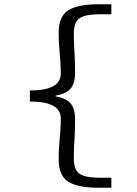

<svg xmlns="http://www.w3.org/2000/svg" viewBox="-20 -728 640 900"><path d="M440 152Q346 152 300.5 124Q255 96 255 19Q255 -18 257.5 -49Q260 -80 262.5 -110Q265 -140 265 -174Q265 -194 253.5 -211.5Q242 -229 210.5 -240.5Q179 -252 120 -252V-304Q179 -304 210.5 -315.5Q242 -327 253.5 -344.5Q265 -362 265 -382Q265 -414 262.5 -445Q260 -476 257.5 -508Q255 -540 255 -575Q255 -652 300.5 -680Q346 -708 440 -708H502V-661H450Q399 -661 372 -652Q345 -643 335.5 -622.5Q326 -602 326 -570Q326 -527 329 -481.5Q332 -436 332 -389Q332 -340 312.5 -314.5Q293 -289 241 -280V-276Q293 -267 312.5 -241.5Q332 -216 332 -167Q332 -116 329 -74Q326 -32 326 14Q326 46 335.5 66.5Q345 87 372 96Q399 105 450 105H502V152Z"/></svg>

Font: Source Code Variable
Style: Regular
Weight: 400
Monospace: yes
Designer: Paul D. Hunt, Teo Tuominen
Foundry: Adobe Systems Incorporated
Version: Version 1.010;hotconv 1.0.106;makeotfexe 2.5.65593